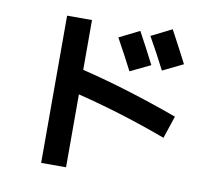

<svg xmlns="http://www.w3.org/2000/svg" viewBox="-90 -894 1179 1061"><g transform="rotate(10 500.0 -363.0)"><path d="M712.9 -574.2 599.6 -519.5Q559.6 -597.7 506.8 -693.4L620.1 -750Q665 -668 712.9 -574.2ZM889.6 -610.4 775.4 -554.7Q733.4 -637.7 679.7 -732.4L794.9 -790Q858.4 -671.9 889.6 -610.4ZM207 -762.7H346.7V-483.4Q606.4 -419.9 890.6 -316.4L848.6 -190.4Q598.6 -283.2 346.7 -345.7V63.5H207Z"/></g></svg>

Font: Mgen+ 1c bold
Style: Bold
Weight: 700
Designer: [Source Han Sans]
Ryoko NISHIZUKA  (kana & ideographs); Paul D. Hunt (Latin, Greek & Cyrillic); Wenlong ZHANG  (bopomofo
Version: Version 1.059.20150602